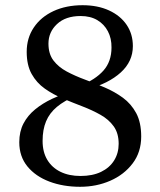

<svg xmlns="http://www.w3.org/2000/svg" viewBox="-20 -706 616 737"><path d="M297 -686Q355 -686 398.5 -666Q442 -646 466 -610.8Q490 -575.5 490 -529Q490 -470 443.5 -427.8Q397 -385.5 315 -363L289 -377.5Q346.5 -400.5 377.2 -435.2Q408 -470 408 -523.5Q408.5 -558.5 394.2 -585.8Q380 -613 353.5 -628.8Q327 -644.5 289.5 -644.5Q232 -644.5 199 -613.8Q166 -583 166 -538.5Q166 -499 185.2 -473.8Q204.5 -448.5 236.2 -431.5Q268 -414.5 306 -400.5Q344 -386.5 382 -370.2Q420 -354 451.8 -330.8Q483.5 -307.5 502.8 -271.8Q522 -236 522 -182Q522 -122 489.2 -78.8Q456.5 -35.5 403.2 -12.2Q350 11 287.5 11Q222.5 11 169.5 -9Q116.5 -29 85.2 -67.2Q54 -105.5 54 -160Q54 -201 70.2 -232Q86.5 -263 115 -286.2Q143.5 -309.5 180.2 -326.8Q217 -344 257.5 -358L272 -338.5Q227 -319.5 198.5 -295.8Q170 -272 156.8 -240.2Q143.5 -208.5 143.5 -165Q143.5 -122.5 161.5 -92.5Q179.5 -62.5 212.2 -46.5Q245 -30.5 289 -30.5Q335 -30.5 367.8 -46.2Q400.5 -62 418 -90Q435.5 -118 435.5 -154Q435.5 -194.5 416.5 -221Q397.5 -247.5 366 -265.2Q334.5 -283 296.8 -297.5Q259 -312 221.2 -327.8Q183.5 -343.5 152 -365.8Q120.5 -388 101.5 -422Q82.5 -456 82.5 -507Q82.5 -560 109.8 -600.5Q137 -641 185.5 -663.5Q234 -686 297 -686Z"/></svg>

Font: Newsreader 24pt Medium
Style: Regular
Weight: 500
Designer: Hugues Gentile
Foundry: Production Type
Version: Version 1.003